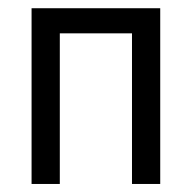

<svg xmlns="http://www.w3.org/2000/svg" viewBox="-20 -458 478 478"><path d="M308.6 0V-375H128.9V0H58.6V-437.5H378.9V0Z"/></svg>

Font: Sudo Variable
Style: Regular
Weight: 400
Monospace: yes
Designer: Jens Kutilek
Foundry: Jens Kutilek
Version: Version 0.040